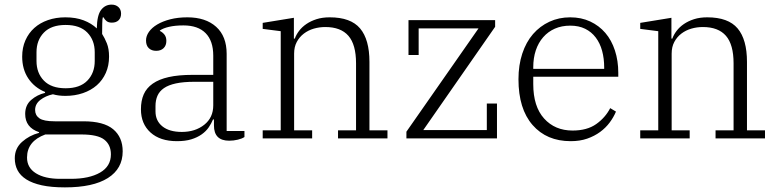

<svg xmlns="http://www.w3.org/2000/svg" viewBox="-20 -599 3365 831"><path d="M261 212Q202 212 161 203Q120 194 94 177.5Q68 161 56 138Q44 115 44 86Q44 43 75.5 15Q107 -13 149 -24V-27Q89 -47 89 -106Q89 -144 115 -166.5Q141 -189 175 -197V-201Q129 -220 102.5 -259.5Q76 -299 76 -354Q76 -393 90 -424.5Q104 -456 128.5 -478Q153 -500 187.5 -512Q222 -524 263 -524Q308 -524 342 -511Q376 -498 399 -476Q400 -533 417.5 -556Q435 -579 463 -579Q481 -579 492.5 -568.5Q504 -558 504 -540Q504 -522 493.5 -511.5Q483 -501 464 -501Q450 -501 441.5 -507.5Q433 -514 428 -524H425Q423 -519 422.5 -496Q422 -473 422 -452Q433 -435 442.5 -411.5Q452 -388 452 -354Q452 -315 438 -283.5Q424 -252 399 -230Q374 -208 339 -196Q304 -184 263 -184Q233 -184 209 -191Q177 -184 154.5 -166.5Q132 -149 132 -123Q132 -100 150.5 -87Q169 -74 217 -74H341Q429 -74 470 -39.5Q511 -5 511 56Q511 131 447 171.5Q383 212 261 212ZM264 -217Q326 -217 358 -250Q390 -283 390 -335V-373Q390 -425 358 -458Q326 -491 264 -491Q202 -491 170 -458Q138 -425 138 -373V-335Q138 -283 170 -250Q202 -217 264 -217ZM97 83Q97 127 135.5 151Q174 175 240 175H287Q366 175 413 148Q460 121 460 69Q460 28 431.5 5.5Q403 -17 332 -17H176Q97 12 97 83Z M746 12Q673 12 631.5 -25.5Q590 -63 590 -126Q590 -163 602 -190.5Q614 -218 641 -237Q668 -256 710.5 -265.5Q753 -275 814 -275H903V-358Q903 -422 870 -455.5Q837 -489 774 -489Q738 -489 712 -483Q686 -477 672 -467V-465Q683 -460 691.5 -449.5Q700 -439 700 -422Q700 -402 688 -390.5Q676 -379 656 -379Q636 -379 624 -390.5Q612 -402 612 -424Q612 -443 624.5 -461Q637 -479 660.5 -493Q684 -507 717 -515.5Q750 -524 791 -524Q870 -524 915.5 -483Q961 -442 961 -366V-32H1038V-6Q1028 1 1009.5 5.5Q991 10 972 10Q906 10 906 -56V-82H902Q895 -65 883.5 -48Q872 -31 853 -17.5Q834 -4 808 4Q782 12 746 12ZM767 -28Q825 -28 864 -59Q903 -90 903 -143V-245H822Q774 -245 741.5 -238Q709 -231 689.5 -217.5Q670 -204 661.5 -184.5Q653 -165 653 -140V-117Q653 -76 683 -52Q713 -28 767 -28Z M1117 -35H1195V-464L1117 -474V-500L1252 -522V-432H1256Q1262 -449 1274.5 -465.5Q1287 -482 1306 -495Q1325 -508 1350 -516Q1375 -524 1407 -524Q1498 -524 1538.5 -476Q1579 -428 1579 -331V-35H1657V0H1443V-35H1521V-325Q1521 -406 1488 -444Q1455 -482 1388 -482Q1362 -482 1338 -475Q1314 -468 1295 -453.5Q1276 -439 1264.5 -417.5Q1253 -396 1253 -367V-35H1331V0H1117Z M1739 -29 2051 -476H1792V-361H1748V-512H2123V-483L1812 -36H2087V-151H2131V0H1739Z M2450 12Q2346 12 2285 -58Q2224 -128 2224 -256Q2224 -317 2240.5 -367Q2257 -417 2287 -451.5Q2317 -486 2358 -505Q2399 -524 2448 -524Q2496 -524 2534.5 -506Q2573 -488 2600 -456.5Q2627 -425 2641.5 -380.5Q2656 -336 2656 -284V-267H2288V-235Q2288 -138 2335 -86Q2382 -34 2458 -34Q2521 -34 2560.5 -62Q2600 -90 2621 -131L2646 -116Q2636 -92 2619 -69Q2602 -46 2577.5 -28Q2553 -10 2521.5 1Q2490 12 2450 12ZM2288 -301H2595V-307Q2595 -346 2586 -379Q2577 -412 2558.5 -436.5Q2540 -461 2512.5 -474.5Q2485 -488 2448 -488Q2411 -488 2381.5 -475Q2352 -462 2331 -438Q2310 -414 2299 -381Q2288 -348 2288 -308Z M2751 -35H2829V-464L2751 -474V-500L2886 -522V-432H2890Q2896 -449 2908.5 -465.5Q2921 -482 2940 -495Q2959 -508 2984 -516Q3009 -524 3041 -524Q3132 -524 3172.5 -476Q3213 -428 3213 -331V-35H3291V0H3077V-35H3155V-325Q3155 -406 3122 -444Q3089 -482 3022 -482Q2996 -482 2972 -475Q2948 -468 2929 -453.5Q2910 -439 2898.5 -417.5Q2887 -396 2887 -367V-35H2965V0H2751Z"/></svg>

Font: IBM Plex Serif Light
Style: Regular
Weight: 300
Designer: Mike Abbink, Paul van der Laan, Pieter van Rosmalen
Foundry: Bold Monday
Version: Version 3.001